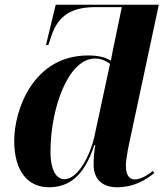

<svg xmlns="http://www.w3.org/2000/svg" viewBox="-20 -780 690 810"><path d="M186 10C268 10 334 -33 378 -168H382C378 -146 375 -122 375 -85C375 -21 415 10 474 10C543 10 591 -18 631 -50L625 -59C607 -44 575 -23 549 -23C524 -23 511 -43 511 -82C511 -110 524 -173 531 -203L650 -760H215L174 -590H184L197 -629C227 -719 287 -750 385 -750H494L459 -582C454 -560 451 -541 448 -524C423 -539 395 -546 351 -546C122 -546 40 -319 40 -186C40 -56 99 10 186 10ZM251 -24C220 -24 193 -58 193 -140C193 -322 267 -533 381 -533C406 -533 429 -523 444 -510L378 -203C362 -130 311 -24 251 -24Z"/></svg>

Font: Noto Serif Display
Style: Bold Italic
Weight: 700
Italic angle: -12°
Designer: Monotype Design Team
Foundry: Monotype Imaging Inc.
Version: Version 2.009